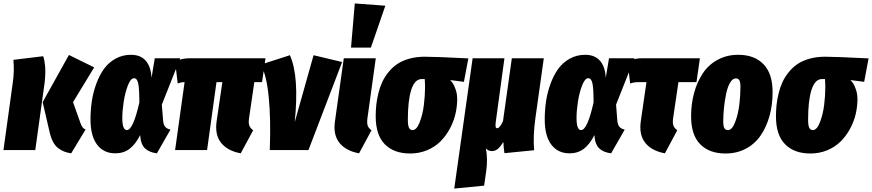

<svg xmlns="http://www.w3.org/2000/svg" viewBox="-26 -873 5073 1117"><path d="M388.2 19Q364.7 15.6 346.9 8.5Q329.1 1.5 312 -11.7Q294.9 -24.9 282.7 -47.6Q270.5 -70.3 263.2 -102.1L222.2 -278.8L375 -553.2L522 -481L398.9 -278.8L442.9 -154.8Q453.6 -124 472.2 -120.1ZM-5.9 0 48.8 -395Q58.1 -461.9 51.8 -524.9L225.1 -545.9Q233.4 -522.9 236.6 -486.6Q239.7 -450.2 233.9 -394L179.2 0Z M735.8 -554.2Q792.5 -554.2 822.5 -519Q852.5 -483.9 855.5 -419.9L874.5 -534.2H1022.5L915.5 -264.2L922.9 -171.9Q924.8 -146.5 935.8 -134.5Q946.8 -122.6 965.8 -119.1L886.7 19Q841.3 13.2 817.6 -9.8Q793.9 -32.7 790.5 -76.2L789.6 -86.9Q761.7 -32.7 727.3 -6.8Q692.9 19 644.5 19Q577.1 19 538.8 -31.5Q500.5 -82 500.5 -178.2Q500.5 -231.9 508.1 -283.2Q515.6 -334.5 533.7 -384.3Q551.8 -434.1 578.1 -471.2Q604.5 -508.3 645.3 -531.2Q686 -554.2 735.8 -554.2ZM753.9 -418Q733.9 -418 717.5 -374.8Q701.2 -331.5 693.4 -279.5Q685.5 -227.5 685.5 -187Q685.5 -116.2 711.9 -116.2Q748.5 -116.2 784.7 -276.9Q784.7 -357.4 778.1 -387.7Q771.5 -418 753.9 -418Z M1453.6 -395 1422.9 -186Q1418.9 -158.7 1424.3 -143.1Q1429.7 -127.4 1446.8 -115.2L1374.5 19Q1297.9 4.9 1260.3 -42Q1222.7 -88.9 1234.4 -168.9L1267.6 -395H1233.4L1178.7 0H992.7L1047.9 -395H1046.4Q1025.4 -395 1007.8 -387.2L992.7 -516.1Q1032.7 -534.2 1079.6 -534.2H1518.6L1498.5 -395Z M1660.6 -551.8Q1715.8 -428.7 1688.5 -162.1L1798.3 -551.8L1964.4 -512.2L1768.6 0H1543.5Q1550.3 -177.7 1537.4 -308.6Q1524.4 -439.5 1490.7 -497.1Z M2038.1 -853 2215.8 -839.8 2131.8 -596.2H2016.1ZM2160.2 -534.2 2111.8 -186Q2107.9 -158.7 2113 -142.8Q2118.2 -127 2135.3 -115.2L2063 19Q1986.3 4.9 1948.7 -42Q1911.1 -88.9 1922.9 -168.9L1974.1 -534.2Z M2359.9 20Q2265.6 20 2212.6 -33.9Q2159.7 -87.9 2159.7 -195.8Q2159.7 -230 2163.1 -262.2Q2166.5 -294.4 2175 -329.6Q2183.6 -364.7 2197.5 -395Q2211.4 -425.3 2233.9 -453.1Q2256.3 -481 2285.2 -500.5Q2314 -520 2355 -531.5Q2396 -543 2444.8 -543Q2510.3 -543 2698.7 -533.2L2672.9 -397L2592.8 -407.2Q2601.1 -398.9 2608.9 -387.7Q2616.7 -376.5 2625.2 -351.1Q2633.8 -325.7 2633.8 -296.9Q2633.8 -252 2623 -207.3Q2612.3 -162.6 2589.6 -121.6Q2566.9 -80.6 2535.2 -49.1Q2503.4 -17.6 2458 1.2Q2412.6 20 2359.9 20ZM2374 -116.2Q2397.9 -116.2 2415.5 -161.6Q2433.1 -207 2439.9 -261.7Q2446.8 -316.4 2446.8 -367.2Q2446.8 -388.7 2444.8 -413.1H2427.7Q2386.7 -413.1 2366.7 -350.8Q2346.7 -288.6 2346.7 -176.8Q2346.7 -143.6 2353.3 -129.9Q2359.9 -116.2 2374 -116.2Z M3088.4 -183.1Q3074.2 -78.1 3081.5 1L2908.7 18.1Q2902.8 -19 2902.8 -46.9Q2884.3 -18.1 2869.4 -6.1Q2854.5 5.9 2835.4 5.9Q2814.5 5.9 2800.8 -9.8Q2812.5 51.8 2802.7 122.1L2790.5 207L2616.7 224.1L2723.6 -534.2H2908.7L2858.4 -165Q2855.5 -143.6 2857.4 -135.3Q2859.4 -127 2866.7 -127Q2881.8 -127 2900.4 -168.9L2951.7 -534.2H3137.7Z M3378.4 -554.2Q3435.1 -554.2 3465.1 -519Q3495.1 -483.9 3498 -419.9L3517.1 -534.2H3665L3558.1 -264.2L3565.4 -171.9Q3567.4 -146.5 3578.4 -134.5Q3589.4 -122.6 3608.4 -119.1L3529.3 19Q3483.9 13.2 3460.2 -9.8Q3436.5 -32.7 3433.1 -76.2L3432.1 -86.9Q3404.3 -32.7 3369.9 -6.8Q3335.4 19 3287.1 19Q3219.7 19 3181.4 -31.5Q3143.1 -82 3143.1 -178.2Q3143.1 -231.9 3150.6 -283.2Q3158.2 -334.5 3176.3 -384.3Q3194.3 -434.1 3220.7 -471.2Q3247.1 -508.3 3287.8 -531.2Q3328.6 -554.2 3378.4 -554.2ZM3396.5 -418Q3376.5 -418 3360.1 -374.8Q3343.8 -331.5 3335.9 -279.5Q3328.1 -227.5 3328.1 -187Q3328.1 -116.2 3354.5 -116.2Q3391.1 -116.2 3427.2 -276.9Q3427.2 -357.4 3420.7 -387.7Q3414.1 -418 3396.5 -418Z M3920.9 -395 3890.1 -186Q3886.2 -158.7 3891.6 -143.1Q3897 -127.4 3914.1 -115.2L3842.3 19Q3765.6 4.9 3728 -42Q3690.4 -88.9 3702.1 -168.9L3734.9 -395H3684.1Q3662.6 -395 3640.1 -387.2L3625 -516.1Q3665 -534.2 3710.9 -534.2H4045.9L4025.9 -395Z M4194.8 20Q4100.6 20 4047.6 -33.9Q3994.6 -87.9 3994.6 -195.8Q3994.6 -269 4012.2 -333Q4029.8 -397 4063 -446.8Q4096.2 -496.6 4149.4 -525.4Q4202.6 -554.2 4269 -554.2Q4362.8 -554.2 4415.8 -499.5Q4468.8 -444.8 4468.8 -336.9Q4468.8 -263.7 4451.2 -199.7Q4433.6 -135.7 4400.4 -86.4Q4367.2 -37.1 4314.2 -8.5Q4261.2 20 4194.8 20ZM4209 -116.2Q4232.9 -116.2 4250.5 -161.6Q4268.1 -207 4274.9 -261.7Q4281.7 -316.4 4281.7 -367.2Q4281.7 -395 4275.4 -406Q4269 -417 4254.9 -417Q4235.8 -417 4220.9 -391.1Q4206.1 -365.2 4198 -325.2Q4189.9 -285.2 4185.8 -244.4Q4181.6 -203.6 4181.6 -167Q4181.6 -138.7 4188.2 -127.4Q4194.8 -116.2 4209 -116.2Z M4688.5 20Q4594.2 20 4541.3 -33.9Q4488.3 -87.9 4488.3 -195.8Q4488.3 -230 4491.7 -262.2Q4495.1 -294.4 4503.7 -329.6Q4512.2 -364.7 4526.1 -395Q4540 -425.3 4562.5 -453.1Q4585 -481 4613.8 -500.5Q4642.6 -520 4683.6 -531.5Q4724.6 -543 4773.4 -543Q4838.9 -543 5027.3 -533.2L5001.5 -397L4921.4 -407.2Q4929.7 -398.9 4937.5 -387.7Q4945.3 -376.5 4953.9 -351.1Q4962.4 -325.7 4962.4 -296.9Q4962.4 -252 4951.7 -207.3Q4940.9 -162.6 4918.2 -121.6Q4895.5 -80.6 4863.8 -49.1Q4832 -17.6 4786.6 1.2Q4741.2 20 4688.5 20ZM4702.6 -116.2Q4726.6 -116.2 4744.1 -161.6Q4761.7 -207 4768.6 -261.7Q4775.4 -316.4 4775.4 -367.2Q4775.4 -388.7 4773.4 -413.1H4756.3Q4715.3 -413.1 4695.3 -350.8Q4675.3 -288.6 4675.3 -176.8Q4675.3 -143.6 4681.9 -129.9Q4688.5 -116.2 4702.6 -116.2Z"/></svg>

Font: Fira Sans Compressed Heavy
Style: Italic
Weight: 900
Width: 3
Italic angle: -8°
Designer: Carrois Corporate & Edenspiekermann AG
Foundry: Carrois Corporate GbR & Edenspiekermann AG
Version: Version 4.203;PS 004.203;hotconv 1.0.88;makeotf.lib2.5.64775